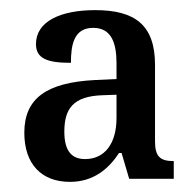

<svg xmlns="http://www.w3.org/2000/svg" viewBox="-20 -739 382 379"><path d="M118 -380C164 -380 194 -405 215 -437H220L235 -386H323V-421C296 -421 286 -430 286 -460V-611C286 -690 246 -719 168 -719C98 -719 51 -696 51 -652C51 -623 74 -615 120 -615C120 -651 126 -684 164 -684C200 -684 210 -654 210 -614V-583L167 -581C72 -576 28 -545 28 -477C28 -415 62 -380 118 -380ZM148 -425C124 -425 107 -438 107 -479C107 -524 124 -549 182 -551L210 -552V-506C210 -456 187 -425 148 -425Z"/></svg>

Font: Noto Serif Thai Condensed Medium
Style: Regular
Weight: 500
Width: 3
Designer: Monotype Design Team
Foundry: Monotype Imaging Inc.
Version: Version 2.002